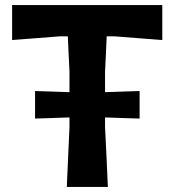

<svg xmlns="http://www.w3.org/2000/svg" viewBox="-20 -733 684 753"><path d="M242 0Q244.5 -57.5 247 -112Q249.5 -166.5 252.5 -233.5V-272.5Q220 -271.5 186.8 -270.2Q153.5 -269 117.5 -268V-376Q153.5 -375 186.8 -373.8Q220 -372.5 252.5 -371.5V-453Q250.5 -491 249 -524.8Q247.5 -558.5 246 -590.5H214.5Q156.5 -586 112 -582.5Q67.5 -579 27.5 -576V-713H616.5V-576Q576.5 -579 532 -582.5Q487.5 -586 429.5 -590.5H398.5Q397 -558.5 395.5 -524.8Q394 -491 392 -453V-371.5Q425 -372.5 458.2 -373.8Q491.5 -375 527.5 -376V-268Q491.5 -269 458 -270.2Q424.5 -271.5 392 -272.5V-233.5Q395.5 -166.5 398 -112.2Q400.5 -58 403 0Z"/></svg>

Font: Commissioner Loud SemiBold
Style: Regular
Weight: 600
Designer: Kostas Bartsokas
Foundry: Kostas Bartsokas
Version: Version 1.000; ttfautohint (v1.8.3)